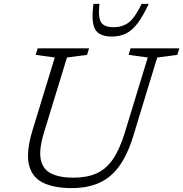

<svg xmlns="http://www.w3.org/2000/svg" viewBox="-20 -955 940 985"><path d="M206 -276Q179.5 -190 188.8 -139Q198 -88 240.8 -65.8Q283.5 -43.5 357.5 -43.5Q425.5 -43.5 474.5 -65.2Q523.5 -87 558.5 -137.2Q593.5 -187.5 620 -273.5L738 -660L640 -673.5L649.5 -707H900L889.5 -673.5L786.5 -660L663.5 -256.5Q633.5 -159 590.2 -100.5Q547 -42 487 -16Q427 10 347 10Q255.5 10 199 -18.5Q142.5 -47 128 -112.5Q113.5 -178 147.5 -289L261 -660L163 -673.5L173.5 -707H437L426.5 -673.5L323.5 -660ZM562 -815.5Q609 -815.5 641 -840.2Q673 -865 706.5 -935H743Q712.5 -870 684.5 -833.8Q656.5 -797.5 625.2 -782.5Q594 -767.5 553.5 -767.5Q489 -767.5 468 -804.8Q447 -842 459.5 -935H490Q482.5 -864.5 498.8 -840Q515 -815.5 562 -815.5Z"/></svg>

Font: Newsreader Caption Light
Style: Italic
Weight: 300
Italic angle: -17°
Designer: Hugues Gentile
Foundry: Production Type
Version: Version 1.001